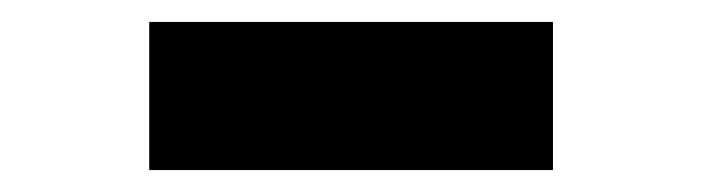

<svg xmlns="http://www.w3.org/2000/svg" viewBox="-20 -374 640 175"><path d="M116 -219V-354H484V-219Z"/></svg>

Font: Red Hat Mono
Style: Regular
Weight: 300
Monospace: yes
Designer: Pentagram, MCKL
Foundry: Pentagram, MCKL
Version: Version 1.023